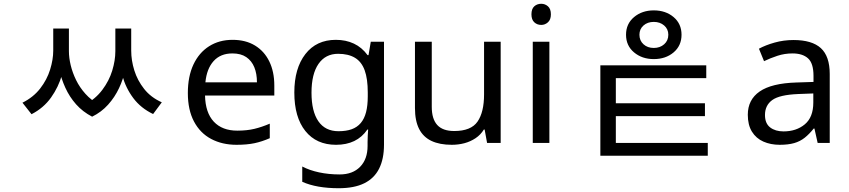

<svg xmlns="http://www.w3.org/2000/svg" viewBox="-20 -757 4496 1017"><path d="M262 -606H327V-489Q327 -427 308.5 -361.5Q290 -296 250.5 -240.5Q211 -185 147 -152L99 -213Q157 -242 193 -288.5Q229 -335 245.5 -388.5Q262 -442 262 -489ZM283 -606H345V-486Q345 -451 354.5 -411.5Q364 -372 383 -333Q402 -294 432.5 -260Q463 -226 505 -203L468 -139Q418 -165 383 -204.5Q348 -244 326 -292.5Q304 -341 293.5 -390.5Q283 -440 283 -486ZM591 -606H654V-486Q654 -439 643.5 -388.5Q633 -338 610.5 -290Q588 -242 552.5 -202.5Q517 -163 468 -139L430 -203Q486 -233 522 -281Q558 -329 574.5 -383Q591 -437 591 -486ZM610 -606H675V-489Q675 -437 691.5 -384Q708 -331 743.5 -286Q779 -241 837 -215L791 -153Q726 -184 686 -237.5Q646 -291 628 -356.5Q610 -422 610 -489Z M1212 -546Q1281 -546 1330.5 -516Q1380 -486 1406.5 -431.5Q1433 -377 1433 -304V-251H1066Q1068 -160 1112.5 -112.5Q1157 -65 1237 -65Q1288 -65 1327.5 -74.5Q1367 -84 1409 -102V-25Q1368 -7 1328 1.5Q1288 10 1233 10Q1157 10 1098.5 -21Q1040 -52 1007.5 -113.5Q975 -175 975 -264Q975 -352 1004.5 -415Q1034 -478 1087.5 -512Q1141 -546 1212 -546ZM1211 -474Q1148 -474 1111.5 -433.5Q1075 -393 1068 -321H1341Q1341 -367 1327 -401Q1313 -435 1284.5 -454.5Q1256 -474 1211 -474Z M1759 -546Q1812 -546 1854.5 -526Q1897 -506 1927 -465H1932L1944 -536H2014V9Q2014 85 1988 136.5Q1962 188 1909 214Q1856 240 1774 240Q1716 240 1667.5 231.5Q1619 223 1581 206V125Q1619 145 1670 156Q1721 167 1779 167Q1848 167 1887.5 126.5Q1927 86 1927 16V-5Q1927 -17 1928 -39.5Q1929 -62 1930 -71H1926Q1898 -30 1856.5 -10Q1815 10 1760 10Q1656 10 1597.5 -63Q1539 -136 1539 -267Q1539 -395 1597.5 -470.5Q1656 -546 1759 -546ZM1771 -472Q1704 -472 1667 -418.5Q1630 -365 1630 -266Q1630 -167 1666.5 -114.5Q1703 -62 1773 -62Q1814 -62 1843 -72.5Q1872 -83 1891 -105.5Q1910 -128 1919 -163Q1928 -198 1928 -246V-267Q1928 -340 1911.5 -385Q1895 -430 1860 -451Q1825 -472 1771 -472Z M2632 -536V0H2560L2547 -71H2543Q2526 -43 2499 -25Q2472 -7 2440 1.5Q2408 10 2373 10Q2309 10 2265.5 -10.5Q2222 -31 2200 -74Q2178 -117 2178 -185V-536H2267V-191Q2267 -127 2296 -95Q2325 -63 2386 -63Q2475 -63 2509.5 -113Q2544 -163 2544 -257V-536Z M2890 -536V0H2802V-536ZM2847 -737Q2867 -737 2882.5 -723.5Q2898 -710 2898 -681Q2898 -653 2882.5 -639Q2867 -625 2847 -625Q2825 -625 2810 -639Q2795 -653 2795 -681Q2795 -710 2810 -723.5Q2825 -737 2847 -737Z M3443 -702Q3506 -702 3548 -666.5Q3590 -631 3590 -573Q3590 -515 3548 -479.5Q3506 -444 3443 -444Q3381 -444 3338.5 -479.5Q3296 -515 3296 -573Q3296 -631 3338.5 -666.5Q3381 -702 3443 -702ZM3443 -641Q3410 -641 3388.5 -622Q3367 -603 3367 -573Q3367 -542 3388.5 -522.5Q3410 -503 3443 -503Q3476 -503 3498 -522.5Q3520 -542 3520 -573Q3520 -603 3498 -622Q3476 -641 3443 -641ZM3160 -411H3721V-343H3242V35H3160ZM3160 0H3729V68H3160ZM3179 -210H3714V-142H3179Z M4183 -545Q4281 -545 4328 -502Q4375 -459 4375 -365V0H4311L4294 -76H4290Q4267 -47 4242.5 -27.5Q4218 -8 4186.5 1Q4155 10 4110 10Q4062 10 4023.5 -7Q3985 -24 3963 -59.5Q3941 -95 3941 -149Q3941 -229 4004 -272.5Q4067 -316 4198 -320L4289 -323V-355Q4289 -422 4260 -448Q4231 -474 4178 -474Q4136 -474 4098 -461.5Q4060 -449 4027 -433L4000 -499Q4035 -518 4083 -531.5Q4131 -545 4183 -545ZM4209 -259Q4109 -255 4070.5 -227Q4032 -199 4032 -148Q4032 -103 4059.5 -82Q4087 -61 4130 -61Q4198 -61 4243 -98.5Q4288 -136 4288 -214V-262Z"/></svg>

Font: korean25
Style: Book
Weight: 400
Designer: Jelle Bosma - Monotype Design Team
Foundry: Monotype Imaging Inc.
Version: Version 2.003